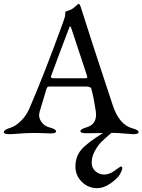

<svg xmlns="http://www.w3.org/2000/svg" viewBox="-25 -696 744 1003"><path d="M424 0Q395 0 395 -11Q395 -22 428 -31Q486 -48 475 -118Q465 -184 452 -233Q449 -244 424 -244H233Q226 -244 222.5 -240.5Q219 -237 216 -226Q207 -196 182 -112Q174 -85 190 -61Q206 -37 235 -30Q268 -21 268 -10Q268 1 239 1Q235 1 196 -0.5Q157 -2 132 -1Q111 -1 75 2Q39 5 24 5Q-5 5 -5 -6Q-5 -18 28 -28Q55 -36 83 -63Q111 -90 127 -126Q203 -300 304 -578L314 -608Q315 -613 315.5 -620Q316 -627 316.5 -631.5Q317 -636 318 -636Q340 -643 348 -647Q354 -650 363 -657.5Q372 -665 378 -670.5Q384 -676 386 -676Q391 -676 396 -662Q444 -508 564 -146Q598 -44 666 -26Q699 -17 699 -6Q699 5 670 5Q662 5 624.5 1.5Q587 -2 557 -2Q521 29 503.5 46.5Q486 64 470 93.5Q454 123 454 155Q454 181 473.5 198.5Q493 216 520 216Q532 216 546.5 210.5Q561 205 570.5 198Q580 191 590 184Q600 177 602 176Q606 173 610 174.5Q614 176 614 182Q614 192 602 214Q588 237 552.5 262Q517 287 483 287Q436 287 402.5 254Q369 221 369 174Q369 121 400.5 85Q432 49 513 -1Q479 0 424 0ZM333 -542Q322 -513 290 -428.5Q258 -344 243 -302Q239 -292 243.5 -289.5Q248 -287 262 -287H417Q428 -287 430 -289.5Q432 -292 429 -302Q382 -443 350 -541Q346 -554 343.5 -557Q341 -560 339 -557Q337 -554 333 -542Z"/></svg>

Font: EB Garamond
Style: SC
Weight: 400
Version: Version 000.010